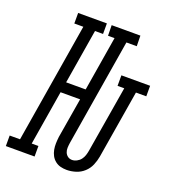

<svg xmlns="http://www.w3.org/2000/svg" viewBox="-181 -835 835 942"><g transform="rotate(20 237.0 -363.5)"><path d="M275 8Q258 8 242.5 4Q227 0 214.5 -10Q202 -20 194.5 -34Q187 -48 184 -64Q181 -80 181.5 -97Q182 -114 184 -131L219 -340H117L70 -55H105V0H-45V-55H9L112 -680H65V-735H215V-680H173L126 -395H228L275 -680H241L240 -735H390L391 -680H337L245 -122Q243 -109 242.5 -96Q242 -83 246.5 -72Q251 -61 260.5 -54Q270 -47 283 -47Q295 -47 307.5 -53.5Q320 -60 328 -70.5Q336 -81 340 -93.5Q344 -106 346 -118L404 -465H369V-520H519V-465H465L406 -109Q402 -86 392.5 -63.5Q383 -41 364.5 -24Q346 -7 322 0.5Q298 8 275 8Z"/></g></svg>

Font: Iosevka Curly Slab Light
Style: Italic
Weight: 300
Italic angle: -9°
Monospace: yes
Designer: Belleve Invis
Foundry: Belleve Invis
Version: Version 22.1.2; ttfautohint (v1.8.4)